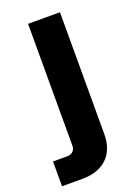

<svg xmlns="http://www.w3.org/2000/svg" viewBox="-169 -577 607 837"><g transform="rotate(-20 134.5 -158.0)"><path d="M220 51Q220 95 202.5 128.5Q185 162 150 181Q115 200 63 200H-31V85H38Q47 85 55 80.5Q63 76 67.5 68Q72 60 72 51V-516H220Z"/></g></svg>

Font: iA Writer Quattro V
Style: Regular
Weight: 400
Designer: Mike Abbink, Paul van der Laan, Pieter van Rosmalen, Oliver Reichenstein
Foundry: Information Architects Inc.
Version: Version 2.000